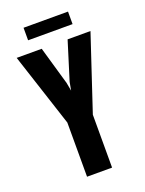

<svg xmlns="http://www.w3.org/2000/svg" viewBox="-135 -770 631 836"><g transform="rotate(-20 180.5 -352.0)"><path d="M120 0V-251L9 -591H125L176 -414L183 -376L190 -414L245 -591H351L236 -245V0ZM82 -646V-704H288V-646Z"/></g></svg>

Font: Alumni Sans
Style: Bold
Weight: 700
Designer: Robert E. Leuschke
Foundry: Robert E. Leuschke
Version: Version 1.018